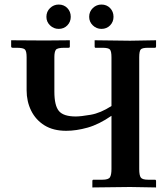

<svg xmlns="http://www.w3.org/2000/svg" viewBox="-20 -823 727 844"><path d="M184 -749Q184 -772 200 -787.5Q216 -803 238 -803Q261 -803 276 -787.5Q291 -772 291 -749Q291 -727 276 -711.5Q261 -696 238 -696Q216 -696 200 -711.5Q184 -727 184 -749ZM372 -749Q372 -772 388 -787.5Q404 -803 426 -803Q449 -803 464 -787.5Q479 -772 479 -749Q479 -727 464 -711.5Q449 -696 426 -696Q404 -696 388 -711.5Q372 -727 372 -749ZM430 -33Q457 -33 463.5 -44Q470 -55 470 -80V-314Q415 -276 365 -262Q315 -248 271 -248Q214 -248 175.5 -272Q137 -296 117 -336.5Q97 -377 97 -426V-572Q97 -598 89.5 -605.5Q82 -613 53 -613H36Q29 -613 29 -619V-646L178 -645L287 -646V-618Q287 -613 281 -613H263Q232 -613 225.5 -604Q219 -595 219 -572V-420Q219 -359 239 -335Q259 -311 313 -311Q335 -311 378.5 -318.5Q422 -326 470 -357V-571Q470 -597 463.5 -605Q457 -613 430 -613H400Q396 -613 396 -618V-646L552 -644L666 -646V-619Q666 -613 661 -613H631Q606 -613 599 -606Q592 -599 592 -571V-80Q592 -52 599 -42.5Q606 -33 631 -33H661Q666 -33 666 -27V1L552 -1L386 1V-27Q386 -33 391 -33Z"/></svg>

Font: Libertinus Serif SemiBold
Style: Regular
Weight: 600
Designer: Philipp H. Poll, Khaled Hosny
Foundry: Caleb Maclennan
Version: Version 7.051;RELEASE